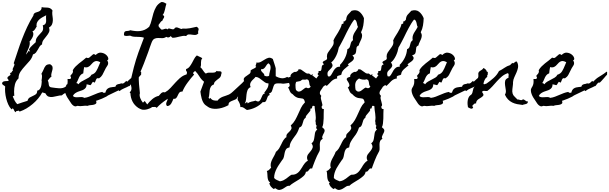

<svg xmlns="http://www.w3.org/2000/svg" viewBox="-60 -1036 6019 1897"><path d="M691.4 -263.7Q682.6 -216.8 660.6 -188Q638.7 -159.2 601.6 -129.9Q608.4 -127 609.9 -123.5Q611.3 -120.1 611.3 -114.3L609.4 -109.4Q600.6 -116.2 592.8 -116.7Q585 -117.2 578.1 -113.8Q571.3 -110.4 564.5 -105Q557.6 -99.6 550.8 -93.8Q529.3 -93.8 505.9 -87.4Q482.4 -81.1 460.4 -78.1Q438.5 -75.2 419.9 -81.5Q401.4 -87.9 389.6 -113.3Q381.8 -116.2 373.5 -118.7Q365.2 -121.1 357.4 -123Q340.8 -91.8 316.9 -63Q293 -34.2 263.7 -9.3Q234.4 15.6 201.7 35.2Q168.9 54.7 136.7 65.4L133.8 66.4Q129.9 60.5 127 58.6Q124 56.6 120.6 57.6Q117.2 58.6 112.8 60.1Q108.4 61.5 101.6 61.5L94.7 73.2Q81.1 63.5 78.1 51.3Q75.2 39.1 63.5 34.2L54.7 44.9L51.8 42Q34.2 24.4 21.5 -3.9Q8.8 -32.2 1 -64Q-6.8 -95.7 -9.3 -127Q-11.7 -158.2 -8.8 -181.6Q-16.6 -189.5 -27.3 -195.3Q-38.1 -201.2 -40 -212.9L-39.1 -213.9Q-37.1 -225.6 -27.8 -229.5Q-18.6 -233.4 -7.8 -234.4Q2.9 -235.4 12.7 -235.4Q22.5 -235.4 25.4 -239.3Q25.4 -245.1 21 -251Q16.6 -256.8 12.7 -261.7Q12.7 -271.5 17.6 -276.4Q22.5 -281.2 28.3 -285.2Q34.2 -289.1 39.1 -292Q43.9 -294.9 43.9 -299.8Q43.9 -303.7 42 -306.6Q40 -309.6 38.1 -314.5Q52.7 -316.4 55.7 -324.2Q58.6 -332 68.4 -340.8Q62.5 -348.6 66.4 -357.9Q70.3 -367.2 75.2 -376.5Q80.1 -385.7 82.5 -394Q85 -402.3 77.1 -409.2Q76.2 -409.2 76.2 -409.7Q76.2 -410.2 75.2 -410.2Q95.7 -470.7 115.7 -531.7Q135.7 -592.8 158.7 -652.3Q181.6 -711.9 208.5 -769.5Q235.4 -827.1 269.5 -881.8Q270.5 -894.5 276.9 -901.4Q283.2 -908.2 292 -911.6Q300.8 -915 311.5 -918Q322.3 -920.9 331.1 -926.3Q339.8 -931.6 345.7 -940.4Q351.6 -949.2 351.6 -965.8Q367.2 -961.9 380.9 -961.9Q394.5 -961.9 407.7 -960.9Q420.9 -960 433.1 -955.1Q445.3 -950.2 457 -935.5L458 -934.6Q459 -930.7 457.5 -923.3Q456.1 -916 456.1 -911.1Q456.1 -891.6 459.5 -871.1Q462.9 -850.6 461.9 -830.6Q460.9 -810.5 453.1 -793.5Q445.3 -776.4 423.8 -763.7Q433.6 -738.3 424.3 -718.3Q415 -698.2 399.4 -679.7Q383.8 -661.1 369.6 -641.6Q355.5 -622.1 355.5 -597.7Q339.8 -589.8 331.1 -575.7Q322.3 -561.5 314 -545.9Q305.7 -530.3 295.4 -517.1Q285.2 -503.9 265.6 -498Q256.8 -462.9 233.4 -435.5Q210 -408.2 185.5 -381.8Q161.1 -355.5 142.1 -327.1Q123 -298.8 123 -261.7Q95.7 -235.4 87.4 -201.2Q79.1 -167 79.1 -130.9Q79.1 -120.1 80.1 -109.4Q81.1 -98.6 81.1 -87.9Q73.2 -92.8 67.4 -84L66.4 -82Q74.2 -61.5 84.5 -42.5Q94.7 -23.4 110.4 -6.8Q135.7 -14.6 160.6 -23.9Q185.5 -33.2 211.9 -40Q217.8 -63.5 233.9 -72.8Q250 -82 266.1 -88.9Q282.2 -95.7 294.9 -105.5Q307.6 -115.2 307.6 -140.6H309.6Q324.2 -143.6 332 -153.8Q339.8 -164.1 344.2 -177.2Q348.6 -190.4 350.1 -205.1Q351.6 -219.7 352.5 -231.4Q349.6 -236.3 351.1 -245.6Q352.5 -254.9 354 -265.1Q355.5 -275.4 355 -286.1Q354.5 -296.9 349.6 -305.7V-307.6L350.6 -309.6Q355.5 -319.3 360.4 -327.6Q365.2 -335.9 369.1 -345.7Q378.9 -372.1 391.6 -386.7Q404.3 -401.4 435.5 -401.4Q455.1 -389.6 458.5 -376Q461.9 -362.3 458 -346.7Q454.1 -331.1 449.2 -314Q444.3 -296.9 447.3 -280.3L449.2 -277.3Q443.4 -276.4 438.5 -271.5Q433.6 -266.6 428.7 -260.7Q423.8 -254.9 419.4 -249Q415 -243.2 412.1 -239.3Q418.9 -228.5 419.9 -217.3Q420.9 -206.1 422.4 -196.8Q423.8 -187.5 430.2 -180.2Q436.5 -172.9 453.1 -171.9Q470.7 -169.9 489.3 -167Q507.8 -164.1 525.9 -163.6Q543.9 -163.1 561 -167Q578.1 -170.9 592.8 -183.6Q592.8 -196.3 598.1 -200.2Q603.5 -204.1 610.8 -205.1Q618.2 -206.1 626 -206.5Q633.8 -207 638.7 -213.9Q632.8 -215.8 631.3 -218.3Q629.9 -220.7 623 -214.8L620.1 -228.5L626 -232.4Q632.8 -226.6 639.6 -229Q646.5 -231.4 652.8 -236.8Q659.2 -242.2 665.5 -248.5Q671.9 -254.9 677.7 -257.8L683.6 -266.6ZM396.5 -884.8Q393.6 -883.8 389.6 -881.8Q376 -875 360.4 -866.2Q344.7 -857.4 331.5 -846.2Q318.4 -835 309.6 -820.8Q300.8 -806.6 300.8 -789.1Q300.8 -786.1 300.8 -779.8Q300.8 -773.4 302.7 -771.5Q298.8 -769.5 295.4 -763.2Q292 -756.8 287.6 -749.5Q283.2 -742.2 276.9 -735.8Q270.5 -729.5 260.7 -727.5Q269.5 -714.8 269.5 -701.7Q269.5 -688.5 264.6 -675.8Q259.8 -663.1 251.5 -650.9Q243.2 -638.7 235.4 -627.9L231.4 -630.9Q236.3 -611.3 232.9 -594.2Q229.5 -577.1 223.1 -561Q216.8 -544.9 209 -529.3Q201.2 -513.7 196.3 -496.1Q204.1 -504.9 210.4 -514.6Q216.8 -524.4 223.6 -534.2Q225.6 -532.2 231 -528.8Q236.3 -525.4 238.3 -525.4Q235.4 -530.3 232.4 -536.1Q229.5 -542 226.6 -546.9V-548.8Q239.3 -570.3 257.8 -586.4Q276.4 -602.5 293 -619.1Q293 -646.5 304.2 -663.6Q315.4 -680.7 329.6 -694.8Q343.8 -709 355 -723.1Q366.2 -737.3 366.2 -758.8Q366.2 -763.7 365.2 -772Q364.3 -780.3 362.3 -785.2L365.2 -786.1Q383.8 -792 389.6 -803.2Q395.5 -814.5 396 -827.6Q396.5 -840.8 395 -856Q393.6 -871.1 396.5 -884.8Z M1335 -298.8Q1326.2 -290 1321.8 -285.2Q1317.4 -280.3 1314 -275.9Q1310.5 -271.5 1306.2 -266.6Q1301.8 -261.7 1293 -252Q1285.2 -244.1 1278.3 -235.4Q1271.5 -226.6 1262.7 -219.7Q1251 -222.7 1244.6 -216.8Q1238.3 -210.9 1232.9 -203.6Q1227.5 -196.3 1223.1 -189.9Q1218.8 -183.6 1211.9 -184.6Q1188.5 -171.9 1165 -162.6Q1141.6 -153.3 1120.1 -135.7L1112.3 -143.6L1010.7 -94.7Q1005.9 -92.8 1001 -88.9Q996.1 -85 991.2 -82Q969.7 -70.3 946.8 -61Q923.8 -51.8 901.4 -43.9L888.7 -40Q896.5 -20.5 888.7 -12.7Q880.9 -4.9 866.2 -1.5Q851.6 2 834 2.9Q816.4 3.9 806.6 9.8Q794.9 7.8 782.7 8.3Q770.5 8.8 757.8 10.7Q744.1 12.7 732.4 12.7Q720.7 12.7 707 9.8H705.1Q688.5 17.6 676.3 13.2Q664.1 8.8 654.3 -1.5Q644.5 -11.7 636.2 -25.9Q627.9 -40 619.1 -51.8Q613.3 -59.6 604.5 -74.2Q595.7 -88.9 589.4 -105.5Q583 -122.1 581.5 -139.2Q580.1 -156.2 588.9 -168.9Q597.7 -181.6 603 -196.3Q608.4 -210.9 608.4 -230.5Q608.4 -237.3 607.9 -243.2Q607.4 -249 607.4 -255.9Q612.3 -255.9 618.2 -255.4Q624 -254.9 629.4 -255.4Q634.8 -255.9 638.2 -259.3Q641.6 -262.7 641.6 -271.5Q641.6 -276.4 638.2 -279.3Q634.8 -282.2 633.8 -285.2Q639.6 -293.9 645 -299.3Q650.4 -304.7 654.3 -310.1Q658.2 -315.4 660.2 -322.8Q662.1 -330.1 659.2 -342.8Q670.9 -363.3 687 -379.4Q703.1 -395.5 720.7 -409.7Q738.3 -423.8 756.8 -437.5Q775.4 -451.2 792 -466.8Q810.5 -459 821.8 -466.8Q833 -474.6 841.8 -483.9Q850.6 -493.2 859.4 -499Q868.2 -504.9 882.8 -494.1L884.8 -492.2Q911.1 -518.6 938 -515.6Q964.8 -512.7 983.9 -498Q1002.9 -483.4 1008.8 -464.4Q1014.6 -445.3 998 -438.5Q1008.8 -427.7 1008.8 -413.1Q1008.8 -398.4 1001 -387.7Q992.2 -376 985.8 -363.8Q979.5 -351.6 972.7 -337.9Q962.9 -315.4 951.2 -295.4Q939.5 -275.4 918 -261.7Q900.4 -266.6 894 -257.8Q887.7 -249 884.8 -238.8Q881.8 -228.5 877.9 -222.7Q874 -216.8 861.3 -226.6L859.4 -228.5L857.4 -226.6Q849.6 -218.8 845.2 -209Q840.8 -199.2 833 -194.3Q824.2 -197.3 814.5 -199.2Q804.7 -201.2 795.9 -203.1Q795.9 -182.6 788.1 -170.9Q780.3 -159.2 768.1 -151.9Q755.9 -144.5 740.2 -140.1Q724.6 -135.7 709.5 -129.4Q694.3 -123 681.2 -113.8Q668 -104.5 660.2 -87.9Q669.9 -77.1 684.6 -75.7Q699.2 -74.2 714.8 -75.7Q730.5 -77.1 745.6 -77.1Q760.7 -77.1 772.5 -69.3L773.4 -68.4L774.4 -69.3Q797.9 -72.3 819.8 -80.6Q841.8 -88.9 862.8 -98.1Q883.8 -107.4 905.8 -115.7Q927.7 -124 951.2 -127.9Q956.1 -120.1 964.4 -119.1Q972.7 -118.2 980.5 -120.1L981.4 -122.1Q983.4 -128.9 985.4 -134.3Q987.3 -139.6 991.2 -146.5Q998 -157.2 1007.8 -163.1Q1017.6 -168.9 1028.8 -171.9Q1040 -174.8 1052.7 -175.8Q1065.4 -176.8 1078.1 -178.7H1080.1L1081.1 -181.6Q1085 -193.4 1091.3 -197.8Q1097.7 -202.1 1105 -204.1Q1112.3 -206.1 1120.6 -207Q1128.9 -208 1136.7 -212.9Q1154.3 -207 1166 -216.8Q1177.7 -226.6 1188.5 -237.3L1196.3 -227.5L1199.2 -231.4Q1213.9 -245.1 1221.2 -252Q1228.5 -258.8 1235.4 -264.2Q1242.2 -269.5 1251.5 -274.9Q1260.7 -280.3 1277.3 -291Q1291 -299.8 1304.2 -308.6Q1317.4 -317.4 1330.1 -328.1Q1335 -326.2 1335 -320.8Q1335 -315.4 1335 -310.5Q1334 -308.6 1333.5 -304.7Q1333 -300.8 1335 -298.8ZM930.7 -420.9Q929.7 -421.9 929.2 -421.9Q928.7 -421.9 927.7 -422.9Q907.2 -433.6 893.6 -433.1Q879.9 -432.6 868.7 -425.3Q857.4 -418 848.1 -406.7Q838.9 -395.5 828.6 -386.2Q818.4 -377 804.7 -372.1Q791 -367.2 771.5 -373Q768.6 -357.4 766.1 -342.3Q763.7 -327.1 762.7 -311.5Q746.1 -305.7 736.8 -294.9Q727.5 -284.2 721.2 -271.5Q714.8 -258.8 709.5 -244.6Q704.1 -230.5 695.3 -217.8L699.2 -212.9Q703.1 -214.8 708 -210Q712.9 -205.1 714.8 -203.1Q725.6 -218.8 743.7 -229.5Q761.7 -240.2 780.8 -249.5Q799.8 -258.8 817.4 -269.5Q835 -280.3 843.8 -297.9Q875 -306.6 890.6 -333Q906.2 -359.4 917 -387.7Q918.9 -393.6 924.3 -404.8Q929.7 -416 930.7 -420.9Z M1899.4 -706.1Q1885.7 -691.4 1869.1 -690.9Q1852.5 -690.4 1836.4 -693.4Q1820.3 -696.3 1805.2 -695.8Q1790 -695.3 1779.3 -679.7Q1763.7 -683.6 1747.1 -681.2Q1730.5 -678.7 1712.9 -674.3Q1695.3 -669.9 1677.7 -666Q1660.2 -662.1 1642.6 -663.1L1626 -679.7Q1619.1 -668.9 1606.9 -666.5Q1594.7 -664.1 1583 -671.9Q1562.5 -658.2 1542 -659.2Q1521.5 -660.2 1502 -660.6Q1482.4 -661.1 1465.3 -652.8Q1448.2 -644.5 1436.5 -612.3Q1427.7 -589.8 1419.9 -566.9Q1412.1 -543.9 1404.3 -521.5Q1382.8 -462.9 1360.8 -405.8Q1338.9 -348.6 1311.5 -293Q1309.6 -249 1313.5 -204.1Q1317.4 -159.2 1322.3 -115.2Q1318.4 -103.5 1319.8 -90.8Q1321.3 -78.1 1326.2 -65.4Q1331.1 -52.7 1337.9 -41.5Q1344.7 -30.3 1352.5 -21.5L1370.1 -38.1L1394.5 -3.9Q1404.3 -16.6 1417.5 -30.8Q1430.7 -44.9 1445.3 -57.1Q1460 -69.3 1476.1 -77.6Q1492.2 -85.9 1508.8 -88.9Q1515.6 -95.7 1521.5 -103.5Q1527.3 -111.3 1534.2 -116.7Q1541 -122.1 1549.3 -124.5Q1557.6 -127 1569.3 -123Q1600.6 -140.6 1625 -167.5Q1649.4 -194.3 1673.8 -221.2Q1698.2 -248 1725.1 -270.5Q1752 -293 1788.1 -301.8Q1764.6 -245.1 1728.5 -191.9Q1692.4 -138.7 1647.5 -96.7Q1635.7 -83 1618.2 -72.3Q1610.4 -67.4 1601.6 -62Q1592.8 -56.6 1585 -51.8Q1558.6 -34.2 1534.2 -14.2Q1509.8 5.9 1487.3 30.3Q1484.4 24.4 1479.5 22.5Q1474.6 20.5 1468.3 20.5Q1461.9 20.5 1455.6 21.5Q1449.2 22.5 1444.3 21.5Q1425.8 35.2 1396 43.5Q1366.2 51.8 1342.8 46.9Q1335.9 44.9 1324.2 39.6Q1312.5 34.2 1306.6 30.3Q1268.6 4.9 1249.5 -32.7Q1230.5 -70.3 1228.5 -115.2L1220.7 -123Q1233.4 -134.8 1236.8 -146.5Q1240.2 -158.2 1238.8 -170.4Q1237.3 -182.6 1233.9 -195.8Q1230.5 -209 1229.5 -222.7Q1228.5 -231.4 1230 -237.3Q1231.4 -243.2 1233.4 -251Q1241.2 -282.2 1248 -312Q1254.9 -341.8 1262.7 -372.1Q1282.2 -446.3 1308.1 -519Q1334 -591.8 1362.3 -663.1Q1346.7 -668.9 1331.1 -670.4Q1315.4 -671.9 1299.3 -671.9Q1283.2 -671.9 1267.1 -672.9Q1251 -673.8 1235.4 -679.7Q1228.5 -682.6 1228.5 -683.1Q1228.5 -683.6 1220.7 -683.6Q1215.8 -683.6 1207 -682.1Q1198.2 -680.7 1189.5 -680.7Q1180.7 -680.7 1173.3 -682.6Q1166 -684.6 1165 -691.4V-701.2Q1166 -716.8 1171.9 -722.2Q1177.7 -727.5 1186.5 -729Q1195.3 -730.5 1206.1 -731Q1216.8 -731.4 1226.6 -737.3Q1253.9 -731.4 1278.3 -729Q1302.7 -726.6 1325.7 -729.5Q1348.6 -732.4 1370.6 -742.2Q1392.6 -752 1414.1 -771.5Q1429.7 -801.8 1437.5 -836.4Q1445.3 -871.1 1455.6 -904.8Q1465.8 -938.5 1482.4 -967.3Q1499 -996.1 1533.2 -1015.6Q1548.8 -1017.6 1560.5 -1011.7Q1572.3 -1005.9 1584 -999Q1579.1 -985.4 1576.2 -970.7Q1573.2 -956.1 1569.8 -941.4Q1566.4 -926.8 1561.5 -913.1Q1556.6 -899.4 1546.9 -887.7Q1559.6 -882.8 1561.5 -876Q1563.5 -869.1 1559.6 -861.3Q1555.7 -853.5 1549.8 -844.7Q1543.9 -835.9 1543 -829.1Q1532.2 -828.1 1524.9 -815.4Q1517.6 -802.7 1509.8 -795.9Q1502 -779.3 1512.7 -767.6Q1523.4 -755.9 1532.2 -745.1Q1541 -742.2 1549.8 -744.6Q1558.6 -747.1 1565.9 -750Q1573.2 -752.9 1580.1 -752.9Q1586.9 -752.9 1592.8 -745.1Q1602.5 -755.9 1612.3 -754.4Q1622.1 -752.9 1631.8 -749.5Q1641.6 -746.1 1651.4 -746.6Q1661.1 -747.1 1669.9 -761.7Q1681.6 -767.6 1691.9 -764.6Q1702.1 -761.7 1710.9 -757.3Q1719.7 -752.9 1728 -750.5Q1736.3 -748 1745.1 -753.9Q1759.8 -752 1777.8 -752.9Q1795.9 -753.9 1814 -756.8Q1832 -759.8 1850.1 -764.2Q1868.2 -768.6 1882.8 -771.5Q1897.5 -762.7 1900.4 -755.9Q1903.3 -749 1901.9 -742.2Q1900.4 -735.4 1897.9 -727.1Q1895.5 -718.8 1899.4 -706.1Z M2366.2 -193.4Q2343.8 -182.6 2335.9 -167Q2328.1 -151.4 2323.7 -134.8Q2319.3 -118.2 2313 -103Q2306.6 -87.9 2286.1 -78.1Q2281.2 -60.5 2267.1 -53.7Q2252.9 -46.9 2237.3 -41.5Q2221.7 -36.1 2209.5 -27.3Q2197.3 -18.6 2197.3 2.9Q2177.7 13.7 2154.8 22.5Q2131.8 31.2 2106.9 35.6Q2082 40 2057.6 39.1Q2033.2 38.1 2011.7 29.3Q1997.1 22.5 1983.4 11.7Q1978.5 7.8 1974.1 5.4Q1969.7 2.9 1964.8 -2Q1953.1 -13.7 1945.3 -29.3Q1937.5 -44.9 1932.6 -62.5Q1927.7 -80.1 1924.8 -97.7Q1921.9 -115.2 1919.9 -130.9L1956.1 -228.5Q1927.7 -251 1910.2 -280.8Q1892.6 -310.5 1867.2 -335.9Q1862.3 -329.1 1854.5 -324.2Q1846.7 -319.3 1848.6 -308.6L1858.4 -299.8Q1826.2 -264.6 1793.5 -220.2Q1760.7 -175.8 1742.2 -130.9Q1720.7 -131.8 1711.9 -120.6Q1703.1 -109.4 1697.3 -95.2Q1691.4 -81.1 1682.6 -69.3Q1673.8 -57.6 1653.3 -59.6Q1648.4 -48.8 1643.6 -36.6Q1638.7 -24.4 1631.8 -13.7Q1625 -2.9 1615.2 4.4Q1605.5 11.7 1590.8 11.7Q1583 3.9 1582 -4.9Q1581.1 -13.7 1584 -22.9Q1586.9 -32.2 1591.8 -41.5Q1596.7 -50.8 1598.6 -59.6Q1606.4 -87.9 1627 -110.8Q1647.5 -133.8 1668 -156.7Q1688.5 -179.7 1703.1 -205.1Q1717.8 -230.5 1714.8 -264.6Q1727.5 -265.6 1740.7 -270Q1753.9 -274.4 1765.1 -281.7Q1776.4 -289.1 1782.7 -300.3Q1789.1 -311.5 1787.1 -327.1Q1779.3 -331.1 1778.3 -338.4Q1777.3 -345.7 1778.3 -353.5Q1799.8 -360.4 1813 -377.4Q1826.2 -394.5 1836.9 -414.1Q1847.7 -433.6 1857.9 -453.6Q1868.2 -473.6 1884.8 -488.3Q1898.4 -480.5 1912.1 -475.1Q1925.8 -469.7 1938.5 -460.9Q1929.7 -449.2 1927.7 -438.5Q1925.8 -427.7 1925.8 -416.5Q1925.8 -405.3 1925.8 -394.5Q1925.8 -383.8 1919.9 -372.1Q1935.5 -358.4 1946.3 -339.8Q1957 -321.3 1973.6 -308.6Q1985.4 -317.4 2000 -317.9Q2014.6 -318.4 2029.8 -317.9Q2044.9 -317.4 2058.6 -319.8Q2072.3 -322.3 2081.1 -335.9Q2085 -332 2092.8 -332Q2100.6 -332 2108.4 -332Q2116.2 -332 2122.1 -329.6Q2127.9 -327.1 2128.9 -320.3Q2129.9 -312.5 2128.4 -309.6Q2127 -306.6 2125 -299.8Q2123 -292 2124 -292Q2125 -292 2122.1 -285.2Q2117.2 -272.5 2106 -263.7Q2094.7 -254.9 2083.5 -246.6Q2072.3 -238.3 2063 -228Q2053.7 -217.8 2053.7 -202.1Q2032.2 -194.3 2023.4 -179.2Q2014.6 -164.1 2011.7 -145Q2008.8 -126 2007.8 -106Q2006.8 -85.9 2001 -69.3L2009.8 -59.6L2017.6 -69.3Q2031.2 -49.8 2050.3 -44.9Q2069.3 -40 2089.8 -42Q2099.6 -56.6 2112.8 -65.4Q2126 -74.2 2141.1 -80.1Q2156.2 -85.9 2172.4 -90.8Q2188.5 -95.7 2203.1 -102.5Q2214.8 -108.4 2223.1 -115.2Q2231.4 -122.1 2241.2 -130.9Q2270.5 -158.2 2299.3 -184.6Q2328.1 -210.9 2357.4 -238.3Q2363.3 -238.3 2365.2 -232.4Q2367.2 -226.6 2367.2 -219.2Q2367.2 -211.9 2366.7 -204.6Q2366.2 -197.3 2366.2 -193.4Z M2974.6 -306.6Q2978.5 -292 2971.7 -281.7Q2964.8 -271.5 2953.6 -263.7Q2942.4 -255.9 2929.2 -249.5Q2916 -243.2 2907.2 -235.4Q2863.3 -225.6 2827.6 -221.2Q2792 -216.8 2749 -210Q2736.3 -208 2725.1 -210.4Q2713.9 -212.9 2702.1 -211.9Q2695.3 -211.9 2689.5 -212.4Q2683.6 -212.9 2677.7 -211.9Q2655.3 -210 2648.4 -196.8Q2641.6 -183.6 2637.2 -166.5Q2632.8 -149.4 2626.5 -134.3Q2620.1 -119.1 2599.6 -113.3Q2597.7 -108.4 2601.1 -104.5Q2604.5 -100.6 2606.4 -97.7Q2589.8 -92.8 2584.5 -80.1Q2579.1 -67.4 2575.2 -54.7Q2571.3 -42 2564 -33.2Q2556.6 -24.4 2536.1 -27.3Q2505.9 4.9 2464.8 24.9Q2423.8 44.9 2379.9 50.8Q2372.1 46.9 2364.7 41Q2357.4 35.2 2350.1 30.3Q2342.8 25.4 2334.5 22.9Q2326.2 20.5 2315.4 22.5Q2314.5 2 2307.1 -15.6Q2299.8 -33.2 2288.1 -48.8Q2286.1 -66.4 2292.5 -81.5Q2298.8 -96.7 2305.7 -111.3Q2312.5 -126 2316.9 -141.1Q2321.3 -156.2 2315.4 -175.8Q2325.2 -181.6 2328.6 -189.5Q2332 -197.3 2333.5 -205.6Q2335 -213.9 2337.9 -221.2Q2340.8 -228.5 2351.6 -233.4Q2343.8 -256.8 2354 -268.1Q2364.3 -279.3 2378.9 -288.1Q2393.6 -296.9 2406.2 -307.6Q2418.9 -318.4 2416 -339.8Q2421.9 -345.7 2429.7 -349.6Q2437.5 -353.5 2444.8 -356.9Q2452.1 -360.4 2459 -364.3Q2465.8 -368.2 2471.7 -375Q2464.8 -379.9 2465.3 -384.8Q2465.8 -389.6 2467.8 -395Q2469.7 -400.4 2472.2 -406.2Q2474.6 -412.1 2471.7 -418Q2498 -414.1 2518.1 -425.3Q2538.1 -436.5 2556.2 -448.2Q2574.2 -460 2592.8 -464.8Q2611.3 -469.7 2635.7 -453.1Q2637.7 -446.3 2642.1 -433.1Q2646.5 -419.9 2650.9 -406.2Q2655.3 -392.6 2659.2 -379.9Q2663.1 -367.2 2664.1 -361.3Q2664.1 -356.4 2664.1 -345.7Q2664.1 -335 2664.1 -322.8Q2664.1 -310.5 2664.1 -299.8Q2664.1 -289.1 2664.1 -283.2Q2692.4 -266.6 2720.7 -263.2Q2749 -259.8 2777.3 -276.4Q2788.1 -266.6 2797.9 -271Q2807.6 -275.4 2816.9 -281.2Q2826.2 -287.1 2835.9 -287.6Q2845.7 -288.1 2855.5 -271.5Q2869.1 -284.2 2883.8 -287.6Q2898.4 -291 2914.1 -291.5Q2929.7 -292 2944.8 -293.9Q2960 -295.9 2974.6 -306.6ZM2599.6 -290Q2599.6 -304.7 2604.5 -321.3Q2609.4 -337.9 2612.3 -354Q2615.2 -370.1 2611.8 -384.8Q2608.4 -399.4 2592.8 -411.1Q2582 -405.3 2575.2 -395Q2568.4 -384.8 2561.5 -374.5Q2554.7 -364.3 2545.4 -357.4Q2536.1 -350.6 2521.5 -353.5Q2516.6 -341.8 2521.5 -334.5Q2526.4 -327.1 2533.2 -320.8Q2540 -314.5 2546.4 -307.6Q2552.7 -300.8 2550.8 -290Q2554.7 -287.1 2561.5 -284.7Q2568.4 -282.2 2575.7 -281.7Q2583 -281.2 2589.8 -283.2Q2596.7 -285.2 2599.6 -290ZM2592.8 -211.9Q2573.2 -211.9 2559.1 -221.2Q2544.9 -230.5 2530.8 -242.2Q2516.6 -253.9 2501.5 -264.2Q2486.3 -274.4 2464.8 -276.4Q2456.1 -264.6 2444.3 -254.4Q2432.6 -244.1 2423.8 -232.4Q2415 -220.7 2411.6 -207Q2408.2 -193.4 2416 -175.8Q2393.6 -165 2385.7 -145Q2377.9 -125 2375.5 -101.6Q2373 -78.1 2371.1 -54.7Q2369.1 -31.2 2358.4 -12.7L2379.9 -27.3Q2383.8 -25.4 2386.2 -21.5Q2388.7 -17.6 2386.7 -12.7Q2394.5 -20.5 2404.3 -24.9Q2414.1 -29.3 2424.3 -31.7Q2434.6 -34.2 2444.8 -36.1Q2455.1 -38.1 2464.8 -42Q2489.3 -28.3 2500 -36.1Q2510.7 -43.9 2517.6 -59.6Q2524.4 -75.2 2532.2 -92.3Q2540 -109.4 2557.6 -113.3L2550.8 -120.1Q2567.4 -140.6 2580.6 -162.6Q2593.8 -184.6 2592.8 -211.9Z M3536.1 -856.4Q3535.2 -819.3 3529.3 -784.2Q3523.4 -749 3506.8 -716.8L3507.8 -715.8Q3518.6 -699.2 3517.6 -683.1Q3516.6 -667 3510.3 -650.9Q3503.9 -634.8 3495.6 -618.7Q3487.3 -602.5 3484.4 -586.9Q3465.8 -579.1 3462.9 -565.9Q3460 -552.7 3459.5 -538.6Q3459 -524.4 3454.1 -511.2Q3449.2 -498 3427.7 -491.2L3421.9 -489.3Q3438.5 -472.7 3437 -460.4Q3435.5 -448.2 3425.3 -438Q3415 -427.7 3400.4 -418.5Q3385.7 -409.2 3376 -399.4Q3378.9 -397.5 3381.8 -395Q3384.8 -392.6 3386.7 -390.6Q3376 -380.9 3363.8 -371.6Q3351.6 -362.3 3340.8 -352.1Q3330.1 -341.8 3322.3 -329.6Q3314.5 -317.4 3313.5 -300.8Q3309.6 -295.9 3303.2 -293.9Q3296.9 -292 3290.5 -290.5Q3284.2 -289.1 3278.8 -286.6Q3273.4 -284.2 3270.5 -278.3L3269.5 -277.3Q3269.5 -270.5 3271.5 -260.7Q3252.9 -258.8 3239.3 -251.5Q3225.6 -244.1 3214.4 -233.4Q3203.1 -222.7 3191.9 -210Q3180.7 -197.3 3168 -186.5H3167V-188.5Q3165 -190.4 3163.1 -191.4Q3161.1 -192.4 3159.2 -194.3Q3154.3 -195.3 3144.5 -188.5Q3134.8 -181.6 3131.8 -177.7Q3127 -167 3118.7 -156.7Q3110.4 -146.5 3105 -136.2Q3099.6 -126 3100.1 -114.3Q3100.6 -102.5 3114.3 -88.9Q3107.4 -75.2 3110.8 -59.6Q3114.3 -43.9 3118.7 -29.8Q3123 -15.6 3125 -3.4Q3127 8.8 3117.2 16.6Q3118.2 24.4 3119.6 30.8Q3121.1 37.1 3129.9 41H3139.6Q3137.7 57.6 3138.2 83Q3138.7 108.4 3137.7 134.8Q3136.7 161.1 3133.8 184.6Q3130.9 208 3123 220.7Q3130.9 228.5 3138.7 234.9Q3146.5 241.2 3147.5 252.9Q3147.5 263.7 3142.1 274.4Q3136.7 285.2 3131.3 295.4Q3126 305.7 3123.5 315.4Q3121.1 325.2 3128.9 335Q3111.3 344.7 3105.5 358.9Q3099.6 373 3099.6 391.6Q3099.6 404.3 3100.6 425.3Q3101.6 446.3 3096.7 457Q3090.8 468.8 3084.5 480.5Q3078.1 492.2 3072.3 503.9Q3060.5 528.3 3051.3 553.2Q3042 578.1 3032.2 603.5Q3030.3 610.4 3027.8 616.2Q3025.4 622.1 3023.4 628.9Q3008.8 626 3002.9 630.9Q2997.1 635.7 2993.2 642.1Q2989.3 648.4 2983.4 654.8Q2977.5 661.1 2961.9 661.1V664.1Q2958 686.5 2938.5 704.1Q2918.9 721.7 2893.6 737.8Q2868.2 753.9 2842.8 769Q2817.4 784.2 2801.8 799.8H2800.8Q2783.2 797.9 2767.6 808.6Q2752 819.3 2736.3 828.6Q2720.7 837.9 2702.6 840.3Q2684.6 842.8 2663.1 825.2V824.2Q2658.2 825.2 2656.2 825.2Q2654.3 825.2 2653.3 825.7Q2652.3 826.2 2650.9 827.6Q2649.4 829.1 2645.5 833V832Q2628.9 822.3 2617.2 808.1Q2605.5 793.9 2600.6 775.4Q2602.5 773.4 2605 771Q2607.4 768.6 2609.4 766.6Q2595.7 758.8 2590.3 744.6Q2585 730.5 2583.5 713.9Q2582 697.3 2581.5 681.2Q2581.1 665 2576.2 653.3Q2590.8 651.4 2600.1 640.1Q2609.4 628.9 2619.1 620.1Q2617.2 618.2 2615.7 610.4Q2614.3 602.5 2614.3 600.6Q2613.3 582 2619.1 564.5Q2625 546.9 2633.8 530.8Q2642.6 514.6 2651.4 498.5Q2660.2 482.4 2666 464.8Q2686.5 448.2 2697.8 430.2Q2709 412.1 2719.7 388.7Q2722.7 381.8 2728 371.1Q2733.4 360.4 2740.2 349.6Q2747.1 338.9 2754.9 330.6Q2762.7 322.3 2770.5 319.3Q2769.5 317.4 2769.5 310.5Q2769.5 293.9 2780.8 282.7Q2792 271.5 2802.7 260.7Q2813.5 250 2818.8 237.3Q2824.2 224.6 2812.5 204.1Q2839.8 179.7 2856.4 149.9Q2873 120.1 2886.2 89.8Q2899.4 59.6 2913.6 30.3Q2927.7 1 2951.2 -22.5L2953.1 -24.4Q2949.2 -43 2943.8 -51.3Q2938.5 -59.6 2930.2 -62Q2921.9 -64.5 2911.6 -64.9Q2901.4 -65.4 2889.2 -67.9Q2877 -70.3 2862.3 -78.6Q2847.7 -86.9 2831.1 -105.5Q2817.4 -113.3 2812 -120.6Q2806.6 -127.9 2803.2 -135.7Q2799.8 -143.6 2796.9 -151.9Q2793.9 -160.2 2786.1 -170.9Q2803.7 -181.6 2802.2 -194.8Q2800.8 -208 2793.5 -220.2Q2786.1 -232.4 2779.3 -243.2Q2772.5 -253.9 2777.3 -259.8Q2781.2 -268.6 2792 -271.5Q2802.7 -274.4 2810.5 -277.3Q2808.6 -286.1 2812 -293.9Q2815.4 -301.8 2821.8 -308.1Q2828.1 -314.5 2835.9 -318.8Q2843.8 -323.2 2851.6 -326.2Q2860.4 -324.2 2865.7 -326.2Q2871.1 -328.1 2875.5 -331.1Q2879.9 -334 2882.3 -337.4Q2884.8 -340.8 2887.7 -341.8L2886.7 -349.6Q2903.3 -354.5 2916 -347.2Q2928.7 -339.8 2940.4 -330.1Q2954.1 -319.3 2964.8 -313Q2975.6 -306.6 2993.2 -309.6H2994.1Q2999 -304.7 3004.4 -301.3Q3009.8 -297.9 3014.6 -293.9Q3019.5 -296.9 3022.5 -300.3Q3025.4 -303.7 3032.2 -300.8L3024.4 -293L3065.4 -260.7L3089.8 -293.9L3085 -294.9L3078.1 -301.8Q3078.1 -309.6 3083.5 -314.5Q3088.9 -319.3 3088.9 -327.1Q3086.9 -331.1 3085 -332L3086.9 -334Q3107.4 -332 3111.8 -339.8Q3116.2 -347.7 3116.7 -358.4Q3117.2 -369.1 3120.1 -381.3Q3123 -393.6 3141.6 -400.4Q3126 -415 3128.9 -421.9Q3131.8 -428.7 3141.1 -433.1Q3150.4 -437.5 3161.1 -443.4Q3171.9 -449.2 3171.9 -461.9Q3171.9 -466.8 3170.9 -470.2Q3169.9 -473.6 3169.9 -478.5Q3169.9 -500 3181.2 -517.6Q3192.4 -535.2 3205.6 -551.8Q3218.8 -568.4 3229 -586.4Q3239.3 -604.5 3236.3 -627Q3236.3 -629.9 3234.4 -635.7Q3243.2 -657.2 3255.9 -676.8Q3268.6 -696.3 3280.3 -715.8Q3292 -735.4 3302.2 -755.9Q3312.5 -776.4 3317.4 -798.8Q3321.3 -799.8 3327.1 -800.8Q3333 -801.8 3335 -807.6Q3334 -812.5 3334 -816.4Q3334 -820.3 3333 -824.2H3334Q3341.8 -823.2 3344.7 -825.7Q3347.7 -828.1 3352.5 -833Q3354.5 -835 3356.9 -836.9Q3359.4 -838.9 3360.4 -841.8Q3362.3 -873 3377.9 -891.1Q3393.6 -909.2 3414.1 -929.7Q3460.9 -943.4 3490.2 -920.4Q3519.5 -897.5 3536.1 -856.4ZM3477.5 -771.5Q3472.7 -774.4 3470.7 -785.2Q3468.8 -795.9 3465.8 -808.6Q3462.9 -821.3 3457.5 -831.1Q3452.1 -840.8 3441.4 -842.8L3439.5 -840.8Q3425.8 -824.2 3413.1 -803.2Q3400.4 -782.2 3388.2 -759.8Q3376 -737.3 3364.7 -714.8Q3353.5 -692.4 3344.7 -673.8Q3342.8 -668.9 3334 -652.3Q3325.2 -635.7 3315.4 -616.7Q3305.7 -597.7 3296.9 -582.5Q3288.1 -567.4 3287.1 -566.4V-565.4Q3284.2 -546.9 3277.8 -526.4Q3271.5 -505.9 3262.2 -486.3Q3252.9 -466.8 3241.2 -449.7Q3229.5 -432.6 3214.8 -420.9Q3213.9 -419.9 3213.4 -419.9Q3212.9 -419.9 3211.9 -418.9L3213.9 -417Q3229.5 -395.5 3224.6 -382.3Q3219.7 -369.1 3208.5 -358.4Q3197.3 -347.7 3185.5 -335Q3173.8 -322.3 3175.8 -301.8Q3175.8 -291 3181.6 -281.2H3199.2Q3212.9 -293.9 3221.2 -311Q3229.5 -328.1 3239.3 -342.8Q3249 -357.4 3262.7 -367.7Q3276.4 -377.9 3300.8 -377.9L3298.8 -394.5Q3330.1 -425.8 3349.6 -465.8Q3369.1 -505.9 3372.1 -549.8Q3387.7 -555.7 3393.1 -565.9Q3398.4 -576.2 3400.9 -588.9Q3403.3 -601.6 3407.7 -614.3Q3412.1 -627 3425.8 -637.7L3427.7 -639.6Q3427.7 -644.5 3426.8 -648.9Q3425.8 -653.3 3425.8 -658.2Q3425.8 -674.8 3431.2 -689.5Q3436.5 -704.1 3444.8 -717.3Q3453.1 -730.5 3461.9 -743.7Q3470.7 -756.8 3477.5 -771.5ZM3009.8 -179.7Q3000 -189.5 2998 -200.2Q2996.1 -210.9 2995.1 -220.7Q2994.1 -230.5 2990.7 -238.8Q2987.3 -247.1 2974.6 -252L2973.6 -252.9Q2966.8 -250 2956.5 -249Q2946.3 -248 2935.1 -249.5Q2923.8 -251 2913.6 -253.9Q2903.3 -256.8 2897.5 -260.7L2896.5 -259.8Q2871.1 -243.2 2863.8 -221.2Q2856.4 -199.2 2860.4 -169.9Q2860.4 -168 2860.8 -165Q2861.3 -162.1 2862.3 -157.2Q2863.3 -152.3 2864.3 -146.5Q2878.9 -130.9 2891.6 -130.9Q2904.3 -130.9 2916 -138.2Q2927.7 -145.5 2939.5 -155.8Q2951.2 -166 2963.9 -170.9H2964.8Q2992.2 -154.3 3009.8 -179.7ZM3065.4 233.4Q3063.5 226.6 3064 219.2Q3064.5 211.9 3071.3 209Q3063.5 202.1 3061.5 196.3Q3059.6 190.4 3059.6 184.6Q3059.6 178.7 3059.6 173.3Q3059.6 168 3056.6 160.2Q3060.5 141.6 3060.1 123Q3059.6 104.5 3057.1 86.4Q3054.7 68.4 3051.8 49.8Q3048.8 31.2 3048.8 12.7Q3033.2 6.8 3029.3 10.3Q3025.4 13.7 3024.9 20Q3024.4 26.4 3022 32.2Q3019.5 38.1 3005.9 38.1V42Q3010.7 50.8 3003.9 60.5Q2997.1 70.3 2987.3 81.1Q2977.5 91.8 2968.8 103Q2960 114.3 2960 127Q2945.3 136.7 2939.9 150.9Q2934.6 165 2931.2 179.2Q2927.7 193.4 2921.4 205.6Q2915 217.8 2898.4 223.6Q2896.5 225.6 2896.5 226.6Q2891.6 242.2 2886.7 252.9Q2881.8 263.7 2877 273.4Q2872.1 283.2 2865.2 293Q2858.4 302.7 2848.6 315.4Q2829.1 340.8 2815.9 364.7Q2802.7 388.7 2799.8 420.9Q2775.4 424.8 2766.1 439.5Q2756.8 454.1 2752.9 472.7Q2749 491.2 2745.6 510.3Q2742.2 529.3 2730.5 543H2729.5Q2715.8 563.5 2701.2 584.5Q2686.5 605.5 2674.8 627.4Q2663.1 649.4 2655.8 672.9Q2648.4 696.3 2648.4 722.7Q2660.2 736.3 2675.8 742.7Q2691.4 749 2707 755.9L2708 754.9Q2727.5 752 2741.7 744.6Q2755.9 737.3 2768.1 728.5Q2780.3 719.7 2792.5 709.5Q2804.7 699.2 2820.3 690.4Q2840.8 691.4 2856 686Q2871.1 680.7 2883.3 670.4Q2895.5 660.2 2905.3 646.5Q2915 632.8 2924.8 617.2Q2933.6 600.6 2948.2 581.1Q2962.9 561.5 2979.5 552.7Q2980.5 552.7 2981 552.2Q2981.4 551.8 2982.4 551.8Q2979.5 547.9 2976.6 539.6Q2973.6 531.2 2973.6 526.4Q2972.7 502.9 2985.8 486.3Q2999 469.7 3011.7 454.1Q3024.4 438.5 3029.3 421.4Q3034.2 404.3 3017.6 379.9Q3035.2 367.2 3040 350.1Q3044.9 333 3046.9 314.9Q3048.8 296.9 3052.2 278.8Q3055.7 260.7 3072.3 244.1L3075.2 241.2Z M4126 -856.4Q4125 -819.3 4119.1 -784.2Q4113.3 -749 4096.7 -716.8L4097.7 -715.8Q4108.4 -699.2 4107.4 -683.1Q4106.4 -667 4100.1 -650.9Q4093.8 -634.8 4085.4 -618.7Q4077.1 -602.5 4074.2 -586.9Q4055.7 -579.1 4052.7 -565.9Q4049.8 -552.7 4049.3 -538.6Q4048.8 -524.4 4043.9 -511.2Q4039.1 -498 4017.6 -491.2L4011.7 -489.3Q4028.3 -472.7 4026.9 -460.4Q4025.4 -448.2 4015.1 -438Q4004.9 -427.7 3990.2 -418.5Q3975.6 -409.2 3965.8 -399.4Q3968.8 -397.5 3971.7 -395Q3974.6 -392.6 3976.6 -390.6Q3965.8 -380.9 3953.6 -371.6Q3941.4 -362.3 3930.7 -352.1Q3919.9 -341.8 3912.1 -329.6Q3904.3 -317.4 3903.3 -300.8Q3899.4 -295.9 3893.1 -293.9Q3886.7 -292 3880.4 -290.5Q3874 -289.1 3868.7 -286.6Q3863.3 -284.2 3860.4 -278.3L3859.4 -277.3Q3859.4 -270.5 3861.3 -260.7Q3842.8 -258.8 3829.1 -251.5Q3815.4 -244.1 3804.2 -233.4Q3793 -222.7 3781.7 -210Q3770.5 -197.3 3757.8 -186.5H3756.8V-188.5Q3754.9 -190.4 3752.9 -191.4Q3751 -192.4 3749 -194.3Q3744.1 -195.3 3734.4 -188.5Q3724.6 -181.6 3721.7 -177.7Q3716.8 -167 3708.5 -156.7Q3700.2 -146.5 3694.8 -136.2Q3689.5 -126 3689.9 -114.3Q3690.4 -102.5 3704.1 -88.9Q3697.3 -75.2 3700.7 -59.6Q3704.1 -43.9 3708.5 -29.8Q3712.9 -15.6 3714.8 -3.4Q3716.8 8.8 3707 16.6Q3708 24.4 3709.5 30.8Q3710.9 37.1 3719.7 41H3729.5Q3727.5 57.6 3728 83Q3728.5 108.4 3727.5 134.8Q3726.6 161.1 3723.6 184.6Q3720.7 208 3712.9 220.7Q3720.7 228.5 3728.5 234.9Q3736.3 241.2 3737.3 252.9Q3737.3 263.7 3731.9 274.4Q3726.6 285.2 3721.2 295.4Q3715.8 305.7 3713.4 315.4Q3710.9 325.2 3718.8 335Q3701.2 344.7 3695.3 358.9Q3689.5 373 3689.5 391.6Q3689.5 404.3 3690.4 425.3Q3691.4 446.3 3686.5 457Q3680.7 468.8 3674.3 480.5Q3668 492.2 3662.1 503.9Q3650.4 528.3 3641.1 553.2Q3631.8 578.1 3622.1 603.5Q3620.1 610.4 3617.7 616.2Q3615.2 622.1 3613.3 628.9Q3598.6 626 3592.8 630.9Q3586.9 635.7 3583 642.1Q3579.1 648.4 3573.2 654.8Q3567.4 661.1 3551.8 661.1V664.1Q3547.9 686.5 3528.3 704.1Q3508.8 721.7 3483.4 737.8Q3458 753.9 3432.6 769Q3407.2 784.2 3391.6 799.8H3390.6Q3373 797.9 3357.4 808.6Q3341.8 819.3 3326.2 828.6Q3310.5 837.9 3292.5 840.3Q3274.4 842.8 3252.9 825.2V824.2Q3248 825.2 3246.1 825.2Q3244.1 825.2 3243.2 825.7Q3242.2 826.2 3240.7 827.6Q3239.3 829.1 3235.4 833V832Q3218.8 822.3 3207 808.1Q3195.3 793.9 3190.4 775.4Q3192.4 773.4 3194.8 771Q3197.3 768.6 3199.2 766.6Q3185.5 758.8 3180.2 744.6Q3174.8 730.5 3173.3 713.9Q3171.9 697.3 3171.4 681.2Q3170.9 665 3166 653.3Q3180.7 651.4 3189.9 640.1Q3199.2 628.9 3209 620.1Q3207 618.2 3205.6 610.4Q3204.1 602.5 3204.1 600.6Q3203.1 582 3209 564.5Q3214.8 546.9 3223.6 530.8Q3232.4 514.6 3241.2 498.5Q3250 482.4 3255.9 464.8Q3276.4 448.2 3287.6 430.2Q3298.8 412.1 3309.6 388.7Q3312.5 381.8 3317.9 371.1Q3323.2 360.4 3330.1 349.6Q3336.9 338.9 3344.7 330.6Q3352.5 322.3 3360.4 319.3Q3359.4 317.4 3359.4 310.5Q3359.4 293.9 3370.6 282.7Q3381.8 271.5 3392.6 260.7Q3403.3 250 3408.7 237.3Q3414.1 224.6 3402.3 204.1Q3429.7 179.7 3446.3 149.9Q3462.9 120.1 3476.1 89.8Q3489.3 59.6 3503.4 30.3Q3517.6 1 3541 -22.5L3543 -24.4Q3539.1 -43 3533.7 -51.3Q3528.3 -59.6 3520 -62Q3511.7 -64.5 3501.5 -64.9Q3491.2 -65.4 3479 -67.9Q3466.8 -70.3 3452.1 -78.6Q3437.5 -86.9 3420.9 -105.5Q3407.2 -113.3 3401.9 -120.6Q3396.5 -127.9 3393.1 -135.7Q3389.6 -143.6 3386.7 -151.9Q3383.8 -160.2 3376 -170.9Q3393.6 -181.6 3392.1 -194.8Q3390.6 -208 3383.3 -220.2Q3376 -232.4 3369.1 -243.2Q3362.3 -253.9 3367.2 -259.8Q3371.1 -268.6 3381.8 -271.5Q3392.6 -274.4 3400.4 -277.3Q3398.4 -286.1 3401.9 -293.9Q3405.3 -301.8 3411.6 -308.1Q3418 -314.5 3425.8 -318.8Q3433.6 -323.2 3441.4 -326.2Q3450.2 -324.2 3455.6 -326.2Q3460.9 -328.1 3465.3 -331.1Q3469.7 -334 3472.2 -337.4Q3474.6 -340.8 3477.5 -341.8L3476.6 -349.6Q3493.2 -354.5 3505.9 -347.2Q3518.6 -339.8 3530.3 -330.1Q3543.9 -319.3 3554.7 -313Q3565.4 -306.6 3583 -309.6H3584Q3588.9 -304.7 3594.2 -301.3Q3599.6 -297.9 3604.5 -293.9Q3609.4 -296.9 3612.3 -300.3Q3615.2 -303.7 3622.1 -300.8L3614.3 -293L3655.3 -260.7L3679.7 -293.9L3674.8 -294.9L3668 -301.8Q3668 -309.6 3673.3 -314.5Q3678.7 -319.3 3678.7 -327.1Q3676.8 -331.1 3674.8 -332L3676.8 -334Q3697.3 -332 3701.7 -339.8Q3706.1 -347.7 3706.5 -358.4Q3707 -369.1 3710 -381.3Q3712.9 -393.6 3731.4 -400.4Q3715.8 -415 3718.8 -421.9Q3721.7 -428.7 3731 -433.1Q3740.2 -437.5 3751 -443.4Q3761.7 -449.2 3761.7 -461.9Q3761.7 -466.8 3760.7 -470.2Q3759.8 -473.6 3759.8 -478.5Q3759.8 -500 3771 -517.6Q3782.2 -535.2 3795.4 -551.8Q3808.6 -568.4 3818.8 -586.4Q3829.1 -604.5 3826.2 -627Q3826.2 -629.9 3824.2 -635.7Q3833 -657.2 3845.7 -676.8Q3858.4 -696.3 3870.1 -715.8Q3881.8 -735.4 3892.1 -755.9Q3902.3 -776.4 3907.2 -798.8Q3911.1 -799.8 3917 -800.8Q3922.9 -801.8 3924.8 -807.6Q3923.8 -812.5 3923.8 -816.4Q3923.8 -820.3 3922.9 -824.2H3923.8Q3931.6 -823.2 3934.6 -825.7Q3937.5 -828.1 3942.4 -833Q3944.3 -835 3946.8 -836.9Q3949.2 -838.9 3950.2 -841.8Q3952.1 -873 3967.8 -891.1Q3983.4 -909.2 4003.9 -929.7Q4050.8 -943.4 4080.1 -920.4Q4109.4 -897.5 4126 -856.4ZM4067.4 -771.5Q4062.5 -774.4 4060.5 -785.2Q4058.6 -795.9 4055.7 -808.6Q4052.7 -821.3 4047.4 -831.1Q4042 -840.8 4031.2 -842.8L4029.3 -840.8Q4015.6 -824.2 4002.9 -803.2Q3990.2 -782.2 3978 -759.8Q3965.8 -737.3 3954.6 -714.8Q3943.4 -692.4 3934.6 -673.8Q3932.6 -668.9 3923.8 -652.3Q3915 -635.7 3905.3 -616.7Q3895.5 -597.7 3886.7 -582.5Q3877.9 -567.4 3877 -566.4V-565.4Q3874 -546.9 3867.7 -526.4Q3861.3 -505.9 3852.1 -486.3Q3842.8 -466.8 3831.1 -449.7Q3819.3 -432.6 3804.7 -420.9Q3803.7 -419.9 3803.2 -419.9Q3802.7 -419.9 3801.8 -418.9L3803.7 -417Q3819.3 -395.5 3814.5 -382.3Q3809.6 -369.1 3798.3 -358.4Q3787.1 -347.7 3775.4 -335Q3763.7 -322.3 3765.6 -301.8Q3765.6 -291 3771.5 -281.2H3789.1Q3802.7 -293.9 3811 -311Q3819.3 -328.1 3829.1 -342.8Q3838.9 -357.4 3852.5 -367.7Q3866.2 -377.9 3890.6 -377.9L3888.7 -394.5Q3919.9 -425.8 3939.5 -465.8Q3959 -505.9 3961.9 -549.8Q3977.5 -555.7 3982.9 -565.9Q3988.3 -576.2 3990.7 -588.9Q3993.2 -601.6 3997.6 -614.3Q4002 -627 4015.6 -637.7L4017.6 -639.6Q4017.6 -644.5 4016.6 -648.9Q4015.6 -653.3 4015.6 -658.2Q4015.6 -674.8 4021 -689.5Q4026.4 -704.1 4034.7 -717.3Q4043 -730.5 4051.8 -743.7Q4060.5 -756.8 4067.4 -771.5ZM3599.6 -179.7Q3589.8 -189.5 3587.9 -200.2Q3585.9 -210.9 3585 -220.7Q3584 -230.5 3580.6 -238.8Q3577.1 -247.1 3564.5 -252L3563.5 -252.9Q3556.6 -250 3546.4 -249Q3536.1 -248 3524.9 -249.5Q3513.7 -251 3503.4 -253.9Q3493.2 -256.8 3487.3 -260.7L3486.3 -259.8Q3460.9 -243.2 3453.6 -221.2Q3446.3 -199.2 3450.2 -169.9Q3450.2 -168 3450.7 -165Q3451.2 -162.1 3452.1 -157.2Q3453.1 -152.3 3454.1 -146.5Q3468.8 -130.9 3481.4 -130.9Q3494.1 -130.9 3505.9 -138.2Q3517.6 -145.5 3529.3 -155.8Q3541 -166 3553.7 -170.9H3554.7Q3582 -154.3 3599.6 -179.7ZM3655.3 233.4Q3653.3 226.6 3653.8 219.2Q3654.3 211.9 3661.1 209Q3653.3 202.1 3651.4 196.3Q3649.4 190.4 3649.4 184.6Q3649.4 178.7 3649.4 173.3Q3649.4 168 3646.5 160.2Q3650.4 141.6 3649.9 123Q3649.4 104.5 3647 86.4Q3644.5 68.4 3641.6 49.8Q3638.7 31.2 3638.7 12.7Q3623 6.8 3619.1 10.3Q3615.2 13.7 3614.7 20Q3614.3 26.4 3611.8 32.2Q3609.4 38.1 3595.7 38.1V42Q3600.6 50.8 3593.8 60.5Q3586.9 70.3 3577.1 81.1Q3567.4 91.8 3558.6 103Q3549.8 114.3 3549.8 127Q3535.2 136.7 3529.8 150.9Q3524.4 165 3521 179.2Q3517.6 193.4 3511.2 205.6Q3504.9 217.8 3488.3 223.6Q3486.3 225.6 3486.3 226.6Q3481.4 242.2 3476.6 252.9Q3471.7 263.7 3466.8 273.4Q3461.9 283.2 3455.1 293Q3448.2 302.7 3438.5 315.4Q3418.9 340.8 3405.8 364.7Q3392.6 388.7 3389.6 420.9Q3365.2 424.8 3356 439.5Q3346.7 454.1 3342.8 472.7Q3338.9 491.2 3335.4 510.3Q3332 529.3 3320.3 543H3319.3Q3305.7 563.5 3291 584.5Q3276.4 605.5 3264.6 627.4Q3252.9 649.4 3245.6 672.9Q3238.3 696.3 3238.3 722.7Q3250 736.3 3265.6 742.7Q3281.2 749 3296.9 755.9L3297.9 754.9Q3317.4 752 3331.5 744.6Q3345.7 737.3 3357.9 728.5Q3370.1 719.7 3382.3 709.5Q3394.5 699.2 3410.2 690.4Q3430.7 691.4 3445.8 686Q3460.9 680.7 3473.1 670.4Q3485.4 660.2 3495.1 646.5Q3504.9 632.8 3514.6 617.2Q3523.4 600.6 3538.1 581.1Q3552.7 561.5 3569.3 552.7Q3570.3 552.7 3570.8 552.2Q3571.3 551.8 3572.3 551.8Q3569.3 547.9 3566.4 539.6Q3563.5 531.2 3563.5 526.4Q3562.5 502.9 3575.7 486.3Q3588.9 469.7 3601.6 454.1Q3614.3 438.5 3619.1 421.4Q3624 404.3 3607.4 379.9Q3625 367.2 3629.9 350.1Q3634.8 333 3636.7 314.9Q3638.7 296.9 3642.1 278.8Q3645.5 260.7 3662.1 244.1L3665 241.2Z M4759.8 -298.8Q4751 -290 4746.6 -285.2Q4742.2 -280.3 4738.8 -275.9Q4735.4 -271.5 4731 -266.6Q4726.6 -261.7 4717.8 -252Q4710 -244.1 4703.1 -235.4Q4696.3 -226.6 4687.5 -219.7Q4675.8 -222.7 4669.4 -216.8Q4663.1 -210.9 4657.7 -203.6Q4652.3 -196.3 4647.9 -189.9Q4643.6 -183.6 4636.7 -184.6Q4613.3 -171.9 4589.8 -162.6Q4566.4 -153.3 4544.9 -135.7L4537.1 -143.6L4435.5 -94.7Q4430.7 -92.8 4425.8 -88.9Q4420.9 -85 4416 -82Q4394.5 -70.3 4371.6 -61Q4348.6 -51.8 4326.2 -43.9L4313.5 -40Q4321.3 -20.5 4313.5 -12.7Q4305.7 -4.9 4291 -1.5Q4276.4 2 4258.8 2.9Q4241.2 3.9 4231.4 9.8Q4219.7 7.8 4207.5 8.3Q4195.3 8.8 4182.6 10.7Q4168.9 12.7 4157.2 12.7Q4145.5 12.7 4131.8 9.8H4129.9Q4113.3 17.6 4101.1 13.2Q4088.9 8.8 4079.1 -1.5Q4069.3 -11.7 4061 -25.9Q4052.7 -40 4043.9 -51.8Q4038.1 -59.6 4029.3 -74.2Q4020.5 -88.9 4014.2 -105.5Q4007.8 -122.1 4006.3 -139.2Q4004.9 -156.2 4013.7 -168.9Q4022.5 -181.6 4027.8 -196.3Q4033.2 -210.9 4033.2 -230.5Q4033.2 -237.3 4032.7 -243.2Q4032.2 -249 4032.2 -255.9Q4037.1 -255.9 4043 -255.4Q4048.8 -254.9 4054.2 -255.4Q4059.6 -255.9 4063 -259.3Q4066.4 -262.7 4066.4 -271.5Q4066.4 -276.4 4063 -279.3Q4059.6 -282.2 4058.6 -285.2Q4064.5 -293.9 4069.8 -299.3Q4075.2 -304.7 4079.1 -310.1Q4083 -315.4 4085 -322.8Q4086.9 -330.1 4084 -342.8Q4095.7 -363.3 4111.8 -379.4Q4127.9 -395.5 4145.5 -409.7Q4163.1 -423.8 4181.6 -437.5Q4200.2 -451.2 4216.8 -466.8Q4235.4 -459 4246.6 -466.8Q4257.8 -474.6 4266.6 -483.9Q4275.4 -493.2 4284.2 -499Q4293 -504.9 4307.6 -494.1L4309.6 -492.2Q4335.9 -518.6 4362.8 -515.6Q4389.6 -512.7 4408.7 -498Q4427.7 -483.4 4433.6 -464.4Q4439.5 -445.3 4422.9 -438.5Q4433.6 -427.7 4433.6 -413.1Q4433.6 -398.4 4425.8 -387.7Q4417 -376 4410.6 -363.8Q4404.3 -351.6 4397.5 -337.9Q4387.7 -315.4 4376 -295.4Q4364.3 -275.4 4342.8 -261.7Q4325.2 -266.6 4318.8 -257.8Q4312.5 -249 4309.6 -238.8Q4306.6 -228.5 4302.7 -222.7Q4298.8 -216.8 4286.1 -226.6L4284.2 -228.5L4282.2 -226.6Q4274.4 -218.8 4270 -209Q4265.6 -199.2 4257.8 -194.3Q4249 -197.3 4239.3 -199.2Q4229.5 -201.2 4220.7 -203.1Q4220.7 -182.6 4212.9 -170.9Q4205.1 -159.2 4192.9 -151.9Q4180.7 -144.5 4165 -140.1Q4149.4 -135.7 4134.3 -129.4Q4119.1 -123 4106 -113.8Q4092.8 -104.5 4085 -87.9Q4094.7 -77.1 4109.4 -75.7Q4124 -74.2 4139.6 -75.7Q4155.3 -77.1 4170.4 -77.1Q4185.5 -77.1 4197.3 -69.3L4198.2 -68.4L4199.2 -69.3Q4222.7 -72.3 4244.6 -80.6Q4266.6 -88.9 4287.6 -98.1Q4308.6 -107.4 4330.6 -115.7Q4352.5 -124 4376 -127.9Q4380.9 -120.1 4389.2 -119.1Q4397.5 -118.2 4405.3 -120.1L4406.2 -122.1Q4408.2 -128.9 4410.2 -134.3Q4412.1 -139.6 4416 -146.5Q4422.9 -157.2 4432.6 -163.1Q4442.4 -168.9 4453.6 -171.9Q4464.8 -174.8 4477.5 -175.8Q4490.2 -176.8 4502.9 -178.7H4504.9L4505.9 -181.6Q4509.8 -193.4 4516.1 -197.8Q4522.5 -202.1 4529.8 -204.1Q4537.1 -206.1 4545.4 -207Q4553.7 -208 4561.5 -212.9Q4579.1 -207 4590.8 -216.8Q4602.5 -226.6 4613.3 -237.3L4621.1 -227.5L4624 -231.4Q4638.7 -245.1 4646 -252Q4653.3 -258.8 4660.2 -264.2Q4667 -269.5 4676.3 -274.9Q4685.5 -280.3 4702.1 -291Q4715.8 -299.8 4729 -308.6Q4742.2 -317.4 4754.9 -328.1Q4759.8 -326.2 4759.8 -320.8Q4759.8 -315.4 4759.8 -310.5Q4758.8 -308.6 4758.3 -304.7Q4757.8 -300.8 4759.8 -298.8ZM4355.5 -420.9Q4354.5 -421.9 4354 -421.9Q4353.5 -421.9 4352.5 -422.9Q4332 -433.6 4318.4 -433.1Q4304.7 -432.6 4293.5 -425.3Q4282.2 -418 4272.9 -406.7Q4263.7 -395.5 4253.4 -386.2Q4243.2 -377 4229.5 -372.1Q4215.8 -367.2 4196.3 -373Q4193.4 -357.4 4190.9 -342.3Q4188.5 -327.1 4187.5 -311.5Q4170.9 -305.7 4161.6 -294.9Q4152.3 -284.2 4146 -271.5Q4139.6 -258.8 4134.3 -244.6Q4128.9 -230.5 4120.1 -217.8L4124 -212.9Q4127.9 -214.8 4132.8 -210Q4137.7 -205.1 4139.6 -203.1Q4150.4 -218.8 4168.5 -229.5Q4186.5 -240.2 4205.6 -249.5Q4224.6 -258.8 4242.2 -269.5Q4259.8 -280.3 4268.6 -297.9Q4299.8 -306.6 4315.4 -333Q4331.1 -359.4 4341.8 -387.7Q4343.8 -393.6 4349.1 -404.8Q4354.5 -416 4355.5 -420.9Z M5155.3 -35.2Q5156.2 -23.4 5151.4 -17.6Q5146.5 -11.7 5138.2 -8.8Q5129.9 -5.9 5120.1 -4.4Q5110.4 -2.9 5103.5 1Q5075.2 -2 5048.8 -7.3Q5022.5 -12.7 5000 -23.9Q4977.5 -35.2 4959.5 -53.7Q4941.4 -72.3 4928.7 -100.6Q4941.4 -121.1 4937.5 -146Q4933.6 -170.9 4930.2 -194.3Q4926.8 -217.8 4931.2 -237.3Q4935.5 -256.8 4964.8 -268.6Q4962.9 -279.3 4965.3 -292Q4967.8 -304.7 4958 -313.5Q4923.8 -301.8 4898.4 -280.3Q4873 -258.8 4850.1 -233.4Q4827.1 -208 4804.2 -182.1Q4781.2 -156.2 4753.9 -136.7Q4741.2 -135.7 4727.1 -138.2Q4712.9 -140.6 4703.1 -129.9Q4704.1 -123 4708 -118.2Q4711.9 -113.3 4714.4 -108.4Q4716.8 -103.5 4716.8 -98.1Q4716.8 -92.8 4710 -85.9Q4700.2 -76.2 4689 -69.8Q4677.7 -63.5 4667.5 -56.2Q4657.2 -48.8 4650.4 -39.1Q4643.6 -29.3 4643.6 -12.7Q4637.7 -15.6 4632.8 -14.2Q4627.9 -12.7 4623.5 -8.8Q4619.1 -4.9 4615.2 0Q4611.3 4.9 4607.4 7.8Q4605.5 12.7 4608.4 16.1Q4611.3 19.5 4615.2 23.4Q4611.3 34.2 4605 36.6Q4598.6 39.1 4591.3 37.1Q4584 35.2 4576.7 30.8Q4569.3 26.4 4563.5 23.4Q4560.5 10.7 4559.6 -5.9Q4558.6 -22.5 4560.5 -38.6Q4562.5 -54.7 4568.4 -69.3Q4574.2 -84 4585.9 -93.8Q4589.8 -96.7 4590.8 -97.2Q4591.8 -97.7 4591.8 -97.7Q4591.8 -97.7 4592.8 -98.1Q4593.8 -98.6 4596.7 -101.6Q4604.5 -110.4 4607.4 -120.6Q4610.4 -130.9 4612.3 -141.6Q4614.3 -152.3 4617.7 -162.6Q4621.1 -172.9 4629.9 -180.7Q4626 -196.3 4630.4 -208.5Q4634.8 -220.7 4642.1 -231.9Q4649.4 -243.2 4656.7 -254.4Q4664.1 -265.6 4666 -279.3Q4667 -284.2 4666.5 -288.6Q4666 -293 4666 -297.9Q4664.1 -313.5 4669.4 -321.8Q4674.8 -330.1 4683.1 -335.4Q4691.4 -340.8 4700.7 -346.7Q4710 -352.5 4716.8 -364.3Q4745.1 -350.6 4750.5 -327.6Q4755.9 -304.7 4753.9 -276.4Q4737.3 -265.6 4728.5 -246.6Q4719.7 -227.5 4716.8 -210Q4718.8 -204.1 4722.2 -203.6Q4725.6 -203.1 4730 -204.6Q4734.4 -206.1 4738.3 -208Q4742.2 -210 4746.1 -210Q4781.2 -234.4 4815.9 -264.6Q4850.6 -294.9 4870.1 -334Q4898.4 -347.7 4923.8 -365.7Q4949.2 -383.8 4979.5 -392.6L5002 -415Q5006.8 -407.2 5013.7 -411.6Q5020.5 -416 5027.3 -421.9Q5034.2 -427.7 5040.5 -428.7Q5046.9 -429.7 5052.7 -415Q5062.5 -389.6 5057.6 -365.7Q5052.7 -341.8 5042.5 -318.8Q5032.2 -295.9 5021.5 -272.5Q5010.7 -249 5008.8 -224.6Q5008.8 -218.8 5008.8 -212.4Q5008.8 -206.1 5007.8 -199.2Q5005.9 -178.7 5002.4 -154.8Q4999 -130.9 5004.9 -111.3Q5009.8 -93.8 5025.4 -80.1Q5041 -66.4 5052.7 -52.7Q5059.6 -53.7 5066.4 -51.8Q5073.2 -49.8 5079.6 -47.9Q5085.9 -45.9 5091.8 -46.4Q5097.7 -46.9 5103.5 -52.7Q5110.4 -55.7 5116.7 -52.2Q5123 -48.8 5128.9 -43.9Q5134.8 -39.1 5141.1 -35.6Q5147.5 -32.2 5155.3 -35.2Z M5938.5 -298.8Q5929.7 -290 5925.3 -285.2Q5920.9 -280.3 5917.5 -275.9Q5914.1 -271.5 5909.7 -266.6Q5905.3 -261.7 5896.5 -252Q5888.7 -244.1 5881.8 -235.4Q5875 -226.6 5866.2 -219.7Q5854.5 -222.7 5848.1 -216.8Q5841.8 -210.9 5836.4 -203.6Q5831.1 -196.3 5826.7 -189.9Q5822.3 -183.6 5815.4 -184.6Q5792 -171.9 5768.6 -162.6Q5745.1 -153.3 5723.6 -135.7L5715.8 -143.6L5614.3 -94.7Q5609.4 -92.8 5604.5 -88.9Q5599.6 -85 5594.7 -82Q5573.2 -70.3 5550.3 -61Q5527.3 -51.8 5504.9 -43.9L5492.2 -40Q5500 -20.5 5492.2 -12.7Q5484.4 -4.9 5469.7 -1.5Q5455.1 2 5437.5 2.9Q5419.9 3.9 5410.2 9.8Q5398.4 7.8 5386.2 8.3Q5374 8.8 5361.3 10.7Q5347.7 12.7 5335.9 12.7Q5324.2 12.7 5310.5 9.8H5308.6Q5292 17.6 5279.8 13.2Q5267.6 8.8 5257.8 -1.5Q5248 -11.7 5239.7 -25.9Q5231.4 -40 5222.7 -51.8Q5216.8 -59.6 5208 -74.2Q5199.2 -88.9 5192.9 -105.5Q5186.5 -122.1 5185.1 -139.2Q5183.6 -156.2 5192.4 -168.9Q5201.2 -181.6 5206.5 -196.3Q5211.9 -210.9 5211.9 -230.5Q5211.9 -237.3 5211.4 -243.2Q5210.9 -249 5210.9 -255.9Q5215.8 -255.9 5221.7 -255.4Q5227.5 -254.9 5232.9 -255.4Q5238.3 -255.9 5241.7 -259.3Q5245.1 -262.7 5245.1 -271.5Q5245.1 -276.4 5241.7 -279.3Q5238.3 -282.2 5237.3 -285.2Q5243.2 -293.9 5248.5 -299.3Q5253.9 -304.7 5257.8 -310.1Q5261.7 -315.4 5263.7 -322.8Q5265.6 -330.1 5262.7 -342.8Q5274.4 -363.3 5290.5 -379.4Q5306.6 -395.5 5324.2 -409.7Q5341.8 -423.8 5360.4 -437.5Q5378.9 -451.2 5395.5 -466.8Q5414.1 -459 5425.3 -466.8Q5436.5 -474.6 5445.3 -483.9Q5454.1 -493.2 5462.9 -499Q5471.7 -504.9 5486.3 -494.1L5488.3 -492.2Q5514.6 -518.6 5541.5 -515.6Q5568.4 -512.7 5587.4 -498Q5606.4 -483.4 5612.3 -464.4Q5618.2 -445.3 5601.6 -438.5Q5612.3 -427.7 5612.3 -413.1Q5612.3 -398.4 5604.5 -387.7Q5595.7 -376 5589.4 -363.8Q5583 -351.6 5576.2 -337.9Q5566.4 -315.4 5554.7 -295.4Q5543 -275.4 5521.5 -261.7Q5503.9 -266.6 5497.6 -257.8Q5491.2 -249 5488.3 -238.8Q5485.4 -228.5 5481.4 -222.7Q5477.5 -216.8 5464.8 -226.6L5462.9 -228.5L5460.9 -226.6Q5453.1 -218.8 5448.7 -209Q5444.3 -199.2 5436.5 -194.3Q5427.7 -197.3 5418 -199.2Q5408.2 -201.2 5399.4 -203.1Q5399.4 -182.6 5391.6 -170.9Q5383.8 -159.2 5371.6 -151.9Q5359.4 -144.5 5343.8 -140.1Q5328.1 -135.7 5313 -129.4Q5297.9 -123 5284.7 -113.8Q5271.5 -104.5 5263.7 -87.9Q5273.4 -77.1 5288.1 -75.7Q5302.7 -74.2 5318.4 -75.7Q5334 -77.1 5349.1 -77.1Q5364.3 -77.1 5376 -69.3L5377 -68.4L5377.9 -69.3Q5401.4 -72.3 5423.3 -80.6Q5445.3 -88.9 5466.3 -98.1Q5487.3 -107.4 5509.3 -115.7Q5531.2 -124 5554.7 -127.9Q5559.6 -120.1 5567.9 -119.1Q5576.2 -118.2 5584 -120.1L5585 -122.1Q5586.9 -128.9 5588.9 -134.3Q5590.8 -139.6 5594.7 -146.5Q5601.6 -157.2 5611.3 -163.1Q5621.1 -168.9 5632.3 -171.9Q5643.6 -174.8 5656.2 -175.8Q5668.9 -176.8 5681.6 -178.7H5683.6L5684.6 -181.6Q5688.5 -193.4 5694.8 -197.8Q5701.2 -202.1 5708.5 -204.1Q5715.8 -206.1 5724.1 -207Q5732.4 -208 5740.2 -212.9Q5757.8 -207 5769.5 -216.8Q5781.2 -226.6 5792 -237.3L5799.8 -227.5L5802.7 -231.4Q5817.4 -245.1 5824.7 -252Q5832 -258.8 5838.9 -264.2Q5845.7 -269.5 5855 -274.9Q5864.3 -280.3 5880.9 -291Q5894.5 -299.8 5907.7 -308.6Q5920.9 -317.4 5933.6 -328.1Q5938.5 -326.2 5938.5 -320.8Q5938.5 -315.4 5938.5 -310.5Q5937.5 -308.6 5937 -304.7Q5936.5 -300.8 5938.5 -298.8ZM5534.2 -420.9Q5533.2 -421.9 5532.7 -421.9Q5532.2 -421.9 5531.2 -422.9Q5510.7 -433.6 5497.1 -433.1Q5483.4 -432.6 5472.2 -425.3Q5460.9 -418 5451.7 -406.7Q5442.4 -395.5 5432.1 -386.2Q5421.9 -377 5408.2 -372.1Q5394.5 -367.2 5375 -373Q5372.1 -357.4 5369.6 -342.3Q5367.2 -327.1 5366.2 -311.5Q5349.6 -305.7 5340.3 -294.9Q5331.1 -284.2 5324.7 -271.5Q5318.4 -258.8 5313 -244.6Q5307.6 -230.5 5298.8 -217.8L5302.7 -212.9Q5306.6 -214.8 5311.5 -210Q5316.4 -205.1 5318.4 -203.1Q5329.1 -218.8 5347.2 -229.5Q5365.2 -240.2 5384.3 -249.5Q5403.3 -258.8 5420.9 -269.5Q5438.5 -280.3 5447.3 -297.9Q5478.5 -306.6 5494.1 -333Q5509.8 -359.4 5520.5 -387.7Q5522.5 -393.6 5527.8 -404.8Q5533.2 -416 5534.2 -420.9Z"/></svg>

Font: Homemade Apple
Style: Regular
Weight: 400
Version: Version 1.001